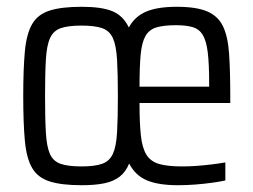

<svg xmlns="http://www.w3.org/2000/svg" viewBox="-20 -538 747 566"><path d="M221 8Q160.8 8 126 -3.3Q91.1 -14.5 74.6 -43.1Q58 -71.6 53.3 -123.1Q48.5 -174.6 48.5 -254.5Q48.5 -335 53.3 -386.5Q58 -437.9 74.6 -466.7Q91.1 -495.5 126 -506.7Q160.8 -518 221 -518Q280.2 -518 311.9 -504.7Q343.5 -491.4 359.7 -457Q377.3 -489.4 410.7 -503.7Q444 -518 501.3 -518Q558.6 -518 590.7 -504.4Q622.9 -490.7 637.4 -460.4Q651.9 -430.1 655.3 -379.9Q658.8 -329.7 658.8 -255.5V-234.3H391.3Q391.3 -175.3 395.3 -138.5Q399.3 -101.7 411.7 -81.8Q424.1 -61.9 449.1 -54.6Q474.1 -47.4 516.1 -47.4Q536 -47.4 557.4 -48.8Q578.7 -50.3 601.4 -53Q624.1 -55.7 644.3 -59.2V-6.1Q628.8 -2.5 605.2 0.7Q581.7 4 555.7 6Q529.6 8 504.5 8Q446.6 8 412.7 -6.5Q378.8 -21 360.7 -55.9Q351 -31.8 333.5 -17.8Q316 -3.8 288.8 2.1Q261.5 8 221 8ZM219.9 -47.4Q259.2 -47.4 280.8 -55Q302.4 -62.6 312.5 -83.9Q322.5 -105.2 325 -146.4Q327.5 -187.5 327.5 -254.5Q327.5 -321.6 325 -362.9Q322.5 -404.3 312.7 -425.8Q302.9 -447.4 281.1 -455Q259.2 -462.6 219.9 -462.6Q181.1 -462.6 159.2 -455Q137.4 -447.4 127.6 -425.8Q117.7 -404.3 115.3 -362.9Q112.8 -321.6 112.8 -254.5Q112.8 -187.5 115.3 -146.4Q117.7 -105.2 127.3 -83.9Q136.9 -62.6 158.8 -55Q180.6 -47.4 219.9 -47.4ZM596.6 -248.7V-292.2Q596.6 -349.1 592.5 -383.3Q588.3 -417.5 577.8 -434.9Q567.3 -452.3 548.1 -458Q528.9 -463.7 498.8 -463.7Q463 -463.7 441.4 -457.3Q419.8 -450.9 409 -432.2Q398.2 -413.4 394.7 -377.6Q391.3 -341.8 391.3 -282.6H631.1Z"/></svg>

Font: Saira Thin Condensed
Style: Regular
Weight: 100
Width: 3
Version: Version 1.101